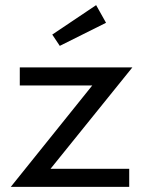

<svg xmlns="http://www.w3.org/2000/svg" viewBox="-20 -728 558 748"><path d="M483.4 0H22L339.4 -395H57.1V-465.3H495.6L176.8 -70.3H483.4ZM183.6 -593.3 354.5 -708 393.1 -639.2 212.9 -549.3Z"/></svg>

Font: Spartan MB Med
Style: Regular
Weight: 500
Designer: Matt Bailey, Mirko Velimirovic
Foundry: Matt Bailey
Version: Version 1.005